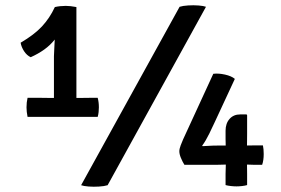

<svg xmlns="http://www.w3.org/2000/svg" viewBox="-20 -709 1076 735"><path d="M138.5 -334.5Q147.5 -334.5 162.8 -334.2Q178 -334 186.5 -334V-494Q186.5 -505.5 187.8 -522.8Q189 -540 189.5 -557.5Q172.5 -536 149.5 -519.5Q126.5 -503 97.5 -490Q82.5 -497 72 -513.2Q61.5 -529.5 59 -545.5Q111 -576 140.8 -608Q170.5 -640 190 -682Q210 -686.5 232 -686.5Q249 -686.5 272.5 -682V-334Q280.5 -334 297.2 -334.2Q314 -334.5 322.5 -334.5H354Q358.5 -318 358.5 -298Q358.5 -289.5 357.5 -280Q356.5 -270.5 354 -261.5H85.5Q81.5 -281.5 81.5 -298Q81.5 -317.5 85.5 -334.5ZM667.5 -683Q680 -687 700.5 -688.2Q721 -689.5 740.2 -688Q759.5 -686.5 768.5 -683L392 0Q379 4 358.8 5.2Q338.5 6.5 319.2 5Q300 3.5 290.5 0ZM686 -78Q678.5 -90 672.5 -104.5Q666.5 -119 666.5 -130Q666.5 -139 671.8 -153Q677 -167 681 -175.5L796.5 -426.5Q816.5 -429 841.2 -423.5Q866 -418 879 -407L803.5 -244.5Q795 -225.5 781.2 -197.5Q767.5 -169.5 754 -151.5L755.5 -149.5Q774 -151 794.5 -151.5Q815 -152 825 -152H844Q844 -158 843.8 -165Q843.5 -172 843.5 -176V-208.5Q843.5 -236.5 858.8 -253.8Q874 -271 899.5 -271H924L926 -268V-196.5Q926 -186.5 925.8 -173.8Q925.5 -161 925.5 -152Q933 -152 941.8 -152.2Q950.5 -152.5 958 -152.5H986.5Q989.5 -138 989.5 -119.5Q989.5 -95 983.5 -78H956Q950 -78 941 -78.5Q932 -79 925.5 -79Q925.5 -71 925.8 -61.5Q926 -52 926 -43.5V-0.5Q917.5 2 906.5 3.2Q895.5 4.5 885.5 4.5Q875 4.5 863.8 3.2Q852.5 2 843.5 -0.5V-43.5Q843.5 -52 844 -61.5Q844.5 -71 844.5 -79Q837 -79 825.5 -78.5Q814 -78 804.5 -78Z"/></svg>

Font: Signika SC
Style: Regular
Weight: 400
Designer: Anna Giedryś
Foundry: Anna Giedryś
Version: Version 2.000; ttfautohint (v1.8.3) -l 8 -r 50 -G 200 -x 9 -